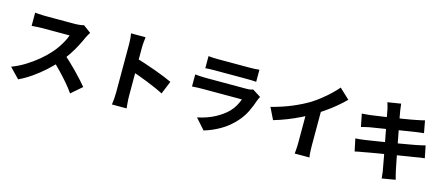

<svg xmlns="http://www.w3.org/2000/svg" viewBox="-54 -1475 5108 2198"><g transform="rotate(15 2500.0 -376.5)"><path d="M843 -680Q837 -671 825 -650.5Q813 -630 805 -613Q785 -566 754.5 -508Q724 -450 685.5 -391.5Q647 -333 603 -282Q547 -217 479 -155.5Q411 -94 336 -41.5Q261 11 184 47L69 -72Q150 -102 226.5 -149.5Q303 -197 368 -251Q433 -305 478 -356Q512 -393 540.5 -434.5Q569 -476 591 -517Q613 -558 623 -591Q613 -591 587.5 -591Q562 -591 529.5 -591Q497 -591 461.5 -591Q426 -591 393 -591Q360 -591 334.5 -591Q309 -591 298 -591Q277 -591 253 -589.5Q229 -588 208 -586.5Q187 -585 175 -584V-741Q191 -739 214.5 -737.5Q238 -736 261 -735Q284 -734 298 -734Q312 -734 339.5 -734Q367 -734 401.5 -734Q436 -734 473 -734Q510 -734 544 -734Q578 -734 604 -734Q630 -734 641 -734Q677 -734 707 -738Q737 -742 753 -747ZM616 -373Q655 -343 698.5 -302Q742 -261 785.5 -216.5Q829 -172 866 -131Q903 -90 927 -61L800 49Q764 -4 717 -58.5Q670 -113 618 -167.5Q566 -222 512 -270Z M1307 -98Q1307 -118 1307 -162.5Q1307 -207 1307 -264Q1307 -321 1307 -383Q1307 -445 1307 -503Q1307 -561 1307 -605.5Q1307 -650 1307 -671Q1307 -699 1304.5 -734Q1302 -769 1296 -796H1469Q1466 -769 1462.5 -736.5Q1459 -704 1459 -671Q1459 -647 1459 -601Q1459 -555 1459 -497Q1459 -439 1459.5 -378Q1460 -317 1460 -260.5Q1460 -204 1460 -161Q1460 -118 1460 -98Q1460 -84 1461 -58Q1462 -32 1465 -3.5Q1468 25 1470 47H1296Q1301 17 1304 -25Q1307 -67 1307 -98ZM1427 -538Q1477 -525 1539 -504.5Q1601 -484 1665 -461Q1729 -438 1784.5 -415.5Q1840 -393 1875 -376L1812 -222Q1770 -244 1719.5 -266Q1669 -288 1617.5 -309Q1566 -330 1517 -347.5Q1468 -365 1427 -379Z M2221 -774Q2242 -771 2273 -769.5Q2304 -768 2329 -768Q2348 -768 2387.5 -768Q2427 -768 2475 -768Q2523 -768 2571 -768Q2619 -768 2656.5 -768Q2694 -768 2711 -768Q2735 -768 2768.5 -769.5Q2802 -771 2824 -774V-631Q2803 -633 2770 -634Q2737 -635 2709 -635Q2693 -635 2655 -635Q2617 -635 2569 -635Q2521 -635 2473 -635Q2425 -635 2386.5 -635Q2348 -635 2329 -635Q2305 -635 2274.5 -634Q2244 -633 2221 -631ZM2912 -475Q2906 -465 2900 -452Q2894 -439 2891 -431Q2867 -358 2833 -288Q2799 -218 2743 -156Q2668 -72 2575 -18.5Q2482 35 2386 63L2275 -62Q2390 -86 2477.5 -132.5Q2565 -179 2621 -235Q2659 -274 2682 -315Q2705 -356 2718 -394Q2707 -394 2681.5 -394Q2656 -394 2620.5 -394Q2585 -394 2543.5 -394Q2502 -394 2459 -394Q2416 -394 2376.5 -394Q2337 -394 2304 -394Q2271 -394 2250 -394Q2231 -394 2196 -393Q2161 -392 2128 -389V-532Q2162 -529 2194 -527Q2226 -525 2250 -525Q2266 -525 2296 -525Q2326 -525 2365 -525Q2404 -525 2448 -525Q2492 -525 2536 -525Q2580 -525 2619.5 -525Q2659 -525 2689 -525Q2719 -525 2735 -525Q2762 -525 2782 -528.5Q2802 -532 2814 -537Z M3056 -396Q3191 -431 3300 -477Q3409 -523 3493 -574Q3544 -606 3597 -648Q3650 -690 3697.5 -735Q3745 -780 3776 -818L3896 -705Q3850 -659 3794 -612Q3738 -565 3677.5 -523Q3617 -481 3558 -445Q3501 -412 3430.5 -377Q3360 -342 3281.5 -311Q3203 -280 3124 -257ZM3470 -503 3628 -539V-90Q3628 -67 3629 -40Q3630 -13 3632 11Q3634 35 3638 48H3462Q3464 35 3466 11Q3468 -13 3469 -40Q3470 -67 3470 -90Z M4357 -716Q4352 -738 4346.5 -757Q4341 -776 4335 -794L4492 -819Q4494 -804 4496.5 -781Q4499 -758 4502 -739Q4505 -723 4511.5 -685Q4518 -647 4528.5 -593.5Q4539 -540 4551 -478Q4563 -416 4575 -352.5Q4587 -289 4598 -231.5Q4609 -174 4618 -129.5Q4627 -85 4632 -61Q4637 -39 4643.5 -12.5Q4650 14 4657 39L4498 66Q4494 38 4492 11.5Q4490 -15 4485 -37Q4481 -58 4473.5 -100.5Q4466 -143 4455.5 -199Q4445 -255 4433 -317.5Q4421 -380 4409 -442.5Q4397 -505 4386.5 -560Q4376 -615 4368 -656Q4360 -697 4357 -716ZM4086 -593Q4111 -595 4134.5 -596.5Q4158 -598 4182 -601Q4203 -604 4243 -609.5Q4283 -615 4334.5 -622.5Q4386 -630 4441.5 -638.5Q4497 -647 4549 -655.5Q4601 -664 4642 -671Q4683 -678 4705 -683Q4730 -687 4757.5 -693.5Q4785 -700 4805 -705L4832 -560Q4814 -559 4785.5 -555Q4757 -551 4733 -548Q4707 -544 4663 -537Q4619 -530 4566 -521.5Q4513 -513 4458 -504Q4403 -495 4353 -487Q4303 -479 4265.5 -473Q4228 -467 4210 -464Q4186 -459 4164.5 -454Q4143 -449 4116 -442ZM4088 -299Q4109 -300 4140.5 -303Q4172 -306 4196 -310Q4223 -314 4268 -321Q4313 -328 4369.5 -337Q4426 -346 4485.5 -355.5Q4545 -365 4601.5 -374.5Q4658 -384 4705 -392.5Q4752 -401 4780 -406Q4809 -411 4837 -418Q4865 -425 4886 -430L4915 -285Q4894 -284 4864 -279Q4834 -274 4806 -269Q4774 -264 4726 -256.5Q4678 -249 4621 -239.5Q4564 -230 4504.5 -220.5Q4445 -211 4389.5 -201.5Q4334 -192 4290.5 -184.5Q4247 -177 4222 -172Q4189 -166 4162.5 -161.5Q4136 -157 4119 -152Z"/></g></svg>

Font: Noto Sans JP Thin ExtraBold
Style: Regular
Weight: 800
Version: Version 2.004-H2;hotconv 1.0.118;makeotfexe 2.5.65603